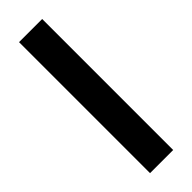

<svg xmlns="http://www.w3.org/2000/svg" viewBox="-249 -746 759 759"><g transform="rotate(-45 131.0 -366.0)"><path d="M66.4 0V-732.4H195.8V0Z"/></g></svg>

Font: Antonio
Style: Bold
Weight: 700
Designer: Vernon Adams
Foundry: Vernon Adams
Version: Version 1.002